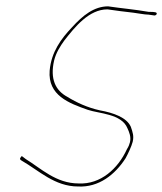

<svg xmlns="http://www.w3.org/2000/svg" viewBox="-20 -662 588 696"><path d="M56 -93C50 -86 53 -83 58 -80C121 -44 178 14 263 14C338 18 397 -29 435 -88C444 -104 457 -132 461 -148C466 -169 461 -183 454 -203C439 -236 392 -253 342 -262C297 -272 258 -290 224 -311C181 -334 161 -376 176 -442C183 -471 198 -494 213 -515C252 -565 303 -628 369 -628H370C396 -624 436 -619 463 -616C480 -614 504 -609 517 -609H518C525 -608 533 -607 539 -606H541C542 -606 546 -607 548 -611C550 -618 541 -619 521 -619H519C468 -628 418 -632 372 -639C321 -639 280 -606 241 -563C202 -522 166 -474 160 -406C153 -316 230 -288 298 -264C338 -250 421 -250 442 -197C448 -184 456 -166 451 -146C449 -139 447 -132 440 -121C408 -51 345 7 265 3C183 3 128 -52 74 -85L62 -94C61 -95 60 -96 59 -96C59 -96 57 -95 56 -93ZM372 -642V-641ZM436 -91Z"/></svg>

Font: Stray Cat
Style: HlCnObl
Weight: 100
Version: Version 1.0